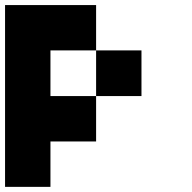

<svg xmlns="http://www.w3.org/2000/svg" viewBox="-20 -560 761 760"><path d="M179.7 0Q179.7 59.6 179.7 179.7Q120.1 179.7 0 179.7Q0 -59.6 0 -540Q59.6 -540 179.7 -540Q240.2 -540 360.4 -540Q360.4 -480.5 360.4 -360.4Q299.8 -360.4 179.7 -360.4Q179.7 -299.8 179.7 -179.7Q240.2 -179.7 360.4 -179.7Q360.4 -120.1 360.4 0Q299.8 0 179.7 0ZM360.4 -360.4Q419.9 -360.4 540 -360.4Q540 -299.8 540 -179.7Q480.5 -179.7 360.4 -179.7Q360.4 -240.2 360.4 -360.4Z"/></svg>

Font: Pixelfont
Style: 5 px
Weight: 400
Designer: Eugene Lysy
Version: Version 1.0.2 (beta)